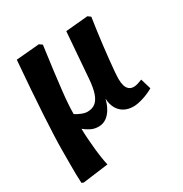

<svg xmlns="http://www.w3.org/2000/svg" viewBox="-174 -652 964 1013"><g transform="rotate(-30 308.0 -145.5)"><path d="M44.5 230 33.5 225Q32 199.5 31.5 171.5Q31 143.5 31.2 107Q31.5 70.5 31.5 21.5Q31.5 -13 33.7 -65.3Q36 -117.5 39.7 -185.3Q43.5 -253 49.5 -334.3Q55.5 -415.5 63 -508L204.5 -520.5L222 -508Q210 -423 202.3 -360Q194.5 -297 189.3 -251Q184 -205 181.8 -171Q179.5 -137 179.5 -109.5Q193.5 -100 213.5 -91.8Q233.5 -83.5 249.5 -83.5Q278 -83.5 297.3 -98Q316.5 -112.5 327.8 -145.3Q339 -178 343 -232L364.5 -508L500 -520.5L517 -508Q511.5 -472 505.8 -430.3Q500 -388.5 495 -346.5Q490 -304.5 486 -266.3Q482 -228 479.5 -197.8Q477 -167.5 477 -150Q477 -128 482 -111Q487 -94 498.3 -84.5Q509.5 -75 527 -75Q538 -75 552 -79.3Q566 -83.5 579 -89L598 -25Q584 -17 567.8 -9.8Q551.5 -2.5 534.8 2.7Q518 8 502.8 11Q487.5 14 475 14Q441.5 14 417.5 0.5Q393.5 -13 380.3 -37.8Q367 -62.5 366 -94H365Q357 -62 342.5 -37.8Q328 -13.5 307.8 0.2Q287.5 14 261 14Q235 14 213.3 2.7Q191.5 -8.5 177.5 -21H176.5Q176.5 3.5 178.8 36.2Q181 69 184.5 103.2Q188 137.5 192.5 165.7Q197 194 201 209.5Z"/></g></svg>

Font: Literata
Style: Italic
Weight: 400
Italic angle: -2°
Designer: Latin by Veronika Burian and Jose Scaglione. Greek by Irene Vlachou. Cyrillic by Vera Evstafieva
Foundry: TypeTogether
Version: Version 3.103;gftools[0.9.29]